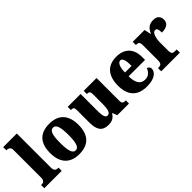

<svg xmlns="http://www.w3.org/2000/svg" viewBox="95 -1630 2510 2510"><g transform="rotate(-45 1349.5 -375.0)"><path d="M19 0H341V-59H331C296 -59 271 -75 271 -130V-760H19V-701H29C44 -701 88 -694 88 -644V-130C88 -75 64 -59 29 -59H19Z M659 10C832 10 922 -83 922 -271C922 -459 823 -551 662 -551C489 -551 398 -459 398 -271C398 -83 497 10 659 10ZM661 -59C604 -59 585 -133 585 -271C585 -410 603 -480 660 -480C716 -480 736 -410 736 -271C736 -133 717 -59 661 -59Z M1202 10C1269 10 1311 -18 1338 -66H1343L1370 0H1585V-59H1573C1541 -59 1521 -63 1521 -120V-536H1284V-477H1288C1320 -477 1338 -472 1338 -417V-233C1338 -142 1321 -86 1277 -86C1236 -86 1226 -139 1226 -230V-536H988V-477H991C1039 -477 1043 -462 1043 -405V-189C1043 -55 1087 10 1202 10Z M1911 10C2062 10 2119 -55 2119 -113C2119 -138 2101 -155 2078 -162C2057 -110 2022 -71 1958 -71C1877 -71 1835 -128 1833 -255H2137V-309C2137 -467 2047 -551 1899 -551C1740 -551 1648 -454 1648 -266C1648 -91 1733 10 1911 10ZM1957 -324H1835C1835 -425 1864 -480 1904 -480C1941 -480 1958 -424 1957 -324Z M2181 0H2526V-59H2493C2458 -59 2436 -67 2436 -126V-278C2436 -356 2460 -438 2504 -438C2539 -438 2545 -407 2545 -352C2628 -352 2685 -380 2685 -452C2685 -507 2655 -549 2582 -549C2508 -549 2465 -518 2433 -442H2429L2409 -536H2190V-477H2194C2235 -477 2253 -468 2253 -409V-131C2253 -68 2228 -59 2186 -59H2181Z"/></g></svg>

Font: Noto Serif Devanagari SemiCondensed Black
Style: Regular
Weight: 900
Width: 4
Designer: Universal Thirst, Indian Type Foundry and the Monotype Design Team
Foundry: Monotype Imaging Inc.
Version: Version 2.004